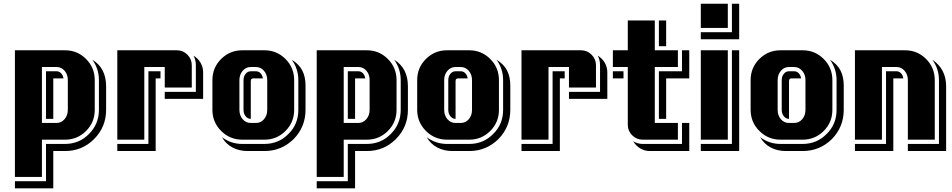

<svg xmlns="http://www.w3.org/2000/svg" viewBox="-20 -750 5110 1031"><path d="M549.8 -286.1V-160.2Q549.8 -67.9 484.9 -2.9Q420.9 61 329.1 61H266.1V261.2H60.1V223.1H227.1V22.9H329.1Q405.8 22.9 458 -30.8Q511.2 -84 511.2 -160.2V-319.8Q511.2 -379.9 476.1 -429.2Q549.8 -384.3 549.8 -286.1ZM488.8 -160.2Q488.8 -93.3 442.1 -46.6Q395.5 0 329.1 0H205.1V200.2H60.1V-480H329.1Q395.5 -480 442.1 -433.3Q488.8 -386.7 488.8 -319.8ZM344.2 -160.2V-319.8Q344.2 -350.1 326.9 -370.1Q309.6 -390.1 284.2 -390.1H205.1V-89.8H284.2Q309.1 -89.8 326.7 -110.1Q344.2 -130.4 344.2 -160.2ZM320.8 -329.1H266.1V-111.8H227.1V-367.2H284.2Q298.3 -367.2 308.3 -356.4Q318.4 -345.7 320.8 -329.1Z M1070.8 -219.2H864.7V-256.8H1031.7V-399.9Q1031.7 -429.2 1019 -451.2Q1042.5 -437.5 1056.6 -413.6Q1070.8 -389.6 1070.8 -360.8ZM1009.8 -279.8H864.7V-390.1H754.9V0H609.9V-480H929.7Q962.9 -480 986.3 -456.3Q1009.8 -432.6 1009.8 -399.9ZM841.8 -329.1H815.9V61H609.9V22.9H776.9V-367.2H841.8Z M1620.6 -160.2Q1620.6 -68.4 1556.6 -2.9Q1491.2 61 1399.9 61H1309.6Q1264.6 61 1228.8 42.2Q1192.9 23.4 1171.9 -13.2Q1220.2 22.9 1280.8 22.9H1399.9Q1476.6 22.9 1528.8 -30.8Q1582 -82.5 1582 -160.2V-319.8Q1582 -379.9 1546.9 -429.2Q1585.9 -405.3 1603.3 -371.3Q1620.6 -337.4 1620.6 -291ZM1559.6 -160.2Q1559.6 -93.3 1512.9 -46.6Q1466.3 0 1399.9 0H1280.8Q1214.4 0 1167.5 -46.9Q1120.6 -93.8 1120.6 -160.2V-319.8Q1120.6 -386.7 1167.5 -433.3Q1214.4 -480 1280.8 -480H1399.9Q1466.3 -480 1512.9 -433.3Q1559.6 -386.7 1559.6 -319.8ZM1415 -160.2V-319.8Q1415 -349.6 1397.5 -369.9Q1379.9 -390.1 1355 -390.1H1325.7Q1300.8 -390.1 1283.2 -369.9Q1265.6 -349.6 1265.6 -319.8V-160.2Q1265.6 -129.9 1283 -109.9Q1300.3 -89.8 1325.7 -89.8H1355Q1380.4 -89.8 1397.7 -109.9Q1415 -129.9 1415 -160.2ZM1391.6 -329.1H1341.8Q1333.5 -329.1 1330.1 -325.7Q1326.7 -322.3 1326.7 -313V-111.8H1325.7Q1310.1 -111.8 1298.8 -126Q1287.6 -140.1 1287.6 -160.2V-319.8Q1287.6 -339.8 1298.8 -353.5Q1310.1 -367.2 1325.7 -367.2H1355Q1369.1 -367.2 1379.2 -356.4Q1389.2 -345.7 1391.6 -329.1Z M2170.4 -286.1V-160.2Q2170.4 -67.9 2105.5 -2.9Q2041.5 61 1949.7 61H1886.7V261.2H1680.7V223.1H1847.7V22.9H1949.7Q2026.4 22.9 2078.6 -30.8Q2131.8 -84 2131.8 -160.2V-319.8Q2131.8 -379.9 2096.7 -429.2Q2170.4 -384.3 2170.4 -286.1ZM2109.4 -160.2Q2109.4 -93.3 2062.7 -46.6Q2016.1 0 1949.7 0H1825.7V200.2H1680.7V-480H1949.7Q2016.1 -480 2062.7 -433.3Q2109.4 -386.7 2109.4 -319.8ZM1964.8 -160.2V-319.8Q1964.8 -350.1 1947.5 -370.1Q1930.2 -390.1 1904.8 -390.1H1825.7V-89.8H1904.8Q1929.7 -89.8 1947.3 -110.1Q1964.8 -130.4 1964.8 -160.2ZM1941.4 -329.1H1886.7V-111.8H1847.7V-367.2H1904.8Q1918.9 -367.2 1929 -356.4Q1939 -345.7 1941.4 -329.1Z M2720.2 -160.2Q2720.2 -68.4 2656.2 -2.9Q2590.8 61 2499.5 61H2409.2Q2364.3 61 2328.4 42.2Q2292.5 23.4 2271.5 -13.2Q2319.8 22.9 2380.4 22.9H2499.5Q2576.2 22.9 2628.4 -30.8Q2681.6 -82.5 2681.6 -160.2V-319.8Q2681.6 -379.9 2646.5 -429.2Q2685.5 -405.3 2702.9 -371.3Q2720.2 -337.4 2720.2 -291ZM2659.2 -160.2Q2659.2 -93.3 2612.5 -46.6Q2565.9 0 2499.5 0H2380.4Q2314 0 2267.1 -46.9Q2220.2 -93.8 2220.2 -160.2V-319.8Q2220.2 -386.7 2267.1 -433.3Q2314 -480 2380.4 -480H2499.5Q2565.9 -480 2612.5 -433.3Q2659.2 -386.7 2659.2 -319.8ZM2514.6 -160.2V-319.8Q2514.6 -349.6 2497.1 -369.9Q2479.5 -390.1 2454.6 -390.1H2425.3Q2400.4 -390.1 2382.8 -369.9Q2365.2 -349.6 2365.2 -319.8V-160.2Q2365.2 -129.9 2382.6 -109.9Q2399.9 -89.8 2425.3 -89.8H2454.6Q2480 -89.8 2497.3 -109.9Q2514.6 -129.9 2514.6 -160.2ZM2491.2 -329.1H2441.4Q2433.1 -329.1 2429.7 -325.7Q2426.3 -322.3 2426.3 -313V-111.8H2425.3Q2409.7 -111.8 2398.4 -126Q2387.2 -140.1 2387.2 -160.2V-319.8Q2387.2 -339.8 2398.4 -353.5Q2409.7 -367.2 2425.3 -367.2H2454.6Q2468.8 -367.2 2478.8 -356.4Q2488.8 -345.7 2491.2 -329.1Z M3241.2 -219.2H3035.2V-256.8H3202.1V-399.9Q3202.1 -429.2 3189.5 -451.2Q3212.9 -437.5 3227.1 -413.6Q3241.2 -389.6 3241.2 -360.8ZM3180.2 -279.8H3035.2V-390.1H2925.3V0H2780.3V-480H3100.1Q3133.3 -480 3156.7 -456.3Q3180.2 -432.6 3180.2 -399.9ZM3012.2 -329.1H2986.3V61H2780.3V22.9H2947.3V-367.2H3012.2Z M3681.2 61H3469.2Q3441.4 61 3418 46.9Q3394.5 32.7 3380.4 8.8Q3404.8 22.9 3431.2 22.9H3642.1V-89.8H3681.2ZM3681.2 -329.1H3557.1V-111.8H3518.1V-367.2H3642.1V-480H3681.2ZM3620.1 0H3431.2Q3398.4 0 3374.8 -23.4Q3351.1 -46.9 3351.1 -80.1V-390.1H3271V-480H3351.1V-640.1H3496.1V-480H3620.1V-390.1H3496.1V-89.8H3620.1ZM3328.1 -329.1H3271V-367.2H3328.1ZM3557.1 -502H3518.1V-640.1H3557.1Z M3949.2 61H3743.2V22.9H3910.2V-480H3949.2ZM3949.2 -539.1H3743.2V-577.1H3910.2V-730H3949.2ZM3888.2 0H3743.2V-480H3888.2ZM3888.2 -600.1H3743.2V-730H3888.2Z M4510.7 -160.2Q4510.7 -68.4 4446.8 -2.9Q4381.3 61 4290 61H4199.7Q4154.8 61 4118.9 42.2Q4083 23.4 4062 -13.2Q4110.4 22.9 4170.9 22.9H4290Q4366.7 22.9 4418.9 -30.8Q4472.2 -82.5 4472.2 -160.2V-319.8Q4472.2 -379.9 4437 -429.2Q4476.1 -405.3 4493.4 -371.3Q4510.7 -337.4 4510.7 -291ZM4449.7 -160.2Q4449.7 -93.3 4403.1 -46.6Q4356.4 0 4290 0H4170.9Q4104.5 0 4057.6 -46.9Q4010.7 -93.8 4010.7 -160.2V-319.8Q4010.7 -386.7 4057.6 -433.3Q4104.5 -480 4170.9 -480H4290Q4356.4 -480 4403.1 -433.3Q4449.7 -386.7 4449.7 -319.8ZM4305.2 -160.2V-319.8Q4305.2 -349.6 4287.6 -369.9Q4270 -390.1 4245.1 -390.1H4215.8Q4190.9 -390.1 4173.3 -369.9Q4155.8 -349.6 4155.8 -319.8V-160.2Q4155.8 -129.9 4173.1 -109.9Q4190.4 -89.8 4215.8 -89.8H4245.1Q4270.5 -89.8 4287.8 -109.9Q4305.2 -129.9 4305.2 -160.2ZM4281.7 -329.1H4231.9Q4223.6 -329.1 4220.2 -325.7Q4216.8 -322.3 4216.8 -313V-111.8H4215.8Q4200.2 -111.8 4189 -126Q4177.7 -140.1 4177.7 -160.2V-319.8Q4177.7 -339.8 4189 -353.5Q4200.2 -367.2 4215.8 -367.2H4245.1Q4259.3 -367.2 4269.3 -356.4Q4279.3 -345.7 4281.7 -329.1Z M5060.5 61H4855V22.9H5022V-319.8Q5022 -379.9 4986.8 -429.2Q5060.5 -378.9 5060.5 -287.1ZM4999.5 0H4855V-319.8Q4855 -349.6 4837.4 -369.9Q4819.8 -390.1 4794.9 -390.1H4715.8V0H4570.8V-480H4839.8Q4906.2 -480 4952.9 -433.3Q4999.5 -386.7 4999.5 -319.8ZM4830.6 -329.1H4776.9V61H4570.8V22.9H4737.8V-367.2H4794.9Q4808.6 -367.2 4818.4 -356.4Q4828.1 -345.7 4830.6 -329.1Z"/></svg>

Font: Laconic
Style: Shadow
Weight: 900
Width: 6
Designer: Robby Woodard
Version: Version 1.000